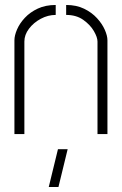

<svg xmlns="http://www.w3.org/2000/svg" viewBox="-20 -539 490 772"><path d="M176 213 213 61H252L215 213ZM38 -377Q38 -396 48.5 -420.5Q59 -445 80 -467.5Q101 -490 132 -504.5Q163 -519 204 -519V-479Q173 -479 144 -463.5Q115 -448 96.5 -423.5Q78 -399 78 -372V0H38ZM372 -372Q372 -389 357.5 -414Q343 -439 315 -459Q287 -479 246 -479V-519Q287 -519 318 -504Q349 -489 370 -466Q391 -443 401.5 -419Q412 -395 412 -377V0H372Z"/></svg>

Font: Stick No Bills ExtraLight
Style: Regular
Weight: 200
Designer: Kosala Senevirathne, Siva Puranthara, Lasantha Premarathna, Tharique Azeez
Foundry: mooniak
Version: Version 2.000